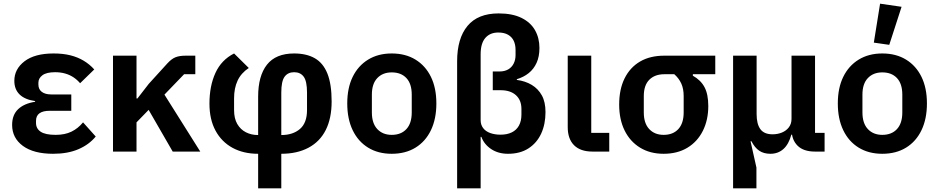

<svg xmlns="http://www.w3.org/2000/svg" viewBox="-20 -825 5104 1045"><path d="M432 -159 501 -82Q465 -38 407 -13Q349 12 269 12Q163 12 104.5 -31Q46 -74 46 -145Q46 -200 79 -231Q112 -262 171 -271V-275Q115 -283 86.5 -311Q58 -339 58 -385Q58 -449 113.5 -491.5Q169 -534 272 -534Q323 -534 363 -524Q403 -514 435.5 -494.5Q468 -475 493 -447L416 -372Q400 -391 379.5 -404.5Q359 -418 334 -425Q309 -432 280 -432Q233 -432 211 -415.5Q189 -399 189 -375V-365Q189 -339 207.5 -325Q226 -311 259 -311H368V-222H250Q214 -222 195 -208.5Q176 -195 176 -167V-156Q176 -125 201.5 -108Q227 -91 283 -91Q333 -91 369 -108.5Q405 -126 432 -159Z M920 0 789 -227 723 -159V0H595V-522H723V-289H728L790 -369L891 -480Q914 -505 935.5 -513.5Q957 -522 991 -522H1043V-421H982L875 -310L1070 0Z M1385 200V12Q1305 12 1245.5 -20.5Q1186 -53 1153 -114Q1120 -175 1120 -261Q1120 -357 1152.5 -428Q1185 -499 1254 -534L1334 -455Q1292 -427 1273 -386Q1254 -345 1254 -290V-226Q1254 -180 1271.5 -150Q1289 -120 1318.5 -105Q1348 -90 1385 -90V-299Q1385 -412 1433 -473Q1481 -534 1581 -534Q1648 -534 1693.5 -508Q1739 -482 1762 -424.5Q1785 -367 1785 -273Q1785 -181 1753 -117.5Q1721 -54 1659 -21Q1597 12 1511 12V200ZM1511 -321V-90Q1574 -90 1612.5 -123Q1651 -156 1651 -226V-321Q1651 -383 1633 -407.5Q1615 -432 1581 -432Q1547 -432 1529 -407.5Q1511 -383 1511 -321Z M2112 12Q2038 12 1983.5 -21.5Q1929 -55 1899.5 -116.5Q1870 -178 1870 -262Q1870 -346 1899.5 -406.5Q1929 -467 1983.5 -500.5Q2038 -534 2112 -534Q2187 -534 2241.5 -500.5Q2296 -467 2325.5 -406.5Q2355 -346 2355 -262Q2355 -178 2325.5 -116.5Q2296 -55 2241.5 -21.5Q2187 12 2112 12ZM2112 -91Q2163 -91 2192 -122.5Q2221 -154 2221 -213V-310Q2221 -369 2192 -400Q2163 -431 2112 -431Q2063 -431 2033.5 -400Q2004 -369 2004 -310V-213Q2004 -154 2033.5 -122.5Q2063 -91 2112 -91Z M2468 200V-491Q2468 -616 2524.5 -684Q2581 -752 2694 -752Q2769 -752 2818.5 -727.5Q2868 -703 2892 -660.5Q2916 -618 2916 -564Q2916 -517 2900.5 -483Q2885 -449 2857.5 -427Q2830 -405 2793 -394V-390Q2839 -384 2874 -363Q2909 -342 2929 -306Q2949 -270 2949 -215Q2949 -149 2925.5 -98Q2902 -47 2856.5 -17.5Q2811 12 2745 12Q2692 12 2653.5 -13.5Q2615 -39 2600 -80H2596V200ZM2662 -334V-436H2699Q2726 -436 2745.5 -447Q2765 -458 2775.5 -478.5Q2786 -499 2786 -525V-553Q2786 -582 2776 -603Q2766 -624 2745 -636Q2724 -648 2692 -648Q2647 -648 2621.5 -618.5Q2596 -589 2596 -530V-171Q2596 -146 2609.5 -128Q2623 -110 2648 -101Q2673 -92 2704 -92Q2740 -92 2765.5 -104.5Q2791 -117 2804.5 -141.5Q2818 -166 2818 -201V-232Q2818 -280 2788 -307Q2758 -334 2705 -334Z M3296 -102V0H3205Q3139 0 3104.5 -34.5Q3070 -69 3070 -133V-522H3198V-102Z M3873 -421H3751V-413Q3794 -389 3814.5 -350.5Q3835 -312 3835 -248Q3835 -172 3805.5 -113Q3776 -54 3721.5 -21Q3667 12 3592 12Q3518 12 3463.5 -21.5Q3409 -55 3379.5 -115Q3350 -175 3350 -256Q3350 -339 3379.5 -398.5Q3409 -458 3463.5 -490Q3518 -522 3596 -522H3873ZM3650 -421H3596Q3544 -421 3514 -391Q3484 -361 3484 -302V-213Q3484 -154 3513.5 -122.5Q3543 -91 3592 -91Q3643 -91 3672 -122.5Q3701 -154 3701 -213V-302Q3701 -342 3688 -370.5Q3675 -399 3650 -421Z M4097 200H3970V-522H4098V-204Q4098 -150 4118.5 -122Q4139 -94 4185 -94Q4212 -94 4235.5 -103.5Q4259 -113 4273.5 -132Q4288 -151 4288 -178V-522H4416V-102H4468V0H4416Q4353 0 4321 -32Q4289 -64 4289 -116V-119L4336 -92H4287Q4273 -40 4244 -14Q4215 12 4173 12Q4137 12 4112.5 -4.5Q4088 -21 4070 -56H4065L4097 87Z M4782 12Q4708 12 4653.5 -21.5Q4599 -55 4569.5 -116.5Q4540 -178 4540 -262Q4540 -346 4569.5 -406.5Q4599 -467 4653.5 -500.5Q4708 -534 4782 -534Q4857 -534 4911.5 -500.5Q4966 -467 4995.5 -406.5Q5025 -346 5025 -262Q5025 -178 4995.5 -116.5Q4966 -55 4911.5 -21.5Q4857 12 4782 12ZM4782 -91Q4833 -91 4862 -122.5Q4891 -154 4891 -213V-310Q4891 -369 4862 -400Q4833 -431 4782 -431Q4733 -431 4703.5 -400Q4674 -369 4674 -310V-213Q4674 -154 4703.5 -122.5Q4733 -91 4782 -91ZM4887 -788 4820 -581 4736 -593 4770 -805Z"/></svg>

Font: IBM Plex Sans SemiBold
Style: Regular
Weight: 600
Designer: Mike Abbink, Paul van der Laan, Pieter van Rosmalen
Foundry: Bold Monday
Version: Version 3.201